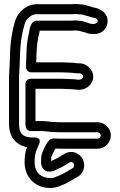

<svg xmlns="http://www.w3.org/2000/svg" viewBox="-20 -699 597 958"><path d="M253 -90C232.2 -90 216.1 -95 190 -95H157V-256H289C302.6 -256 322.7 -254 339 -254C346.1 -254 358.7 -251 374 -251C390.7 -251 412.3 -256.5 428.2 -274.4C473.2 -325.3 421.8 -388.8 367.7 -383C363.6 -383.3 352.1 -386 338 -386C325.6 -386 307 -388 289 -388H160.5C161.4 -401.3 162 -415.8 162 -430.4C163.7 -466 167 -498.8 174.3 -528.2C175.9 -535.2 176.6 -540 178.2 -546H335C342.9 -546 349.1 -546.2 355.6 -547H359.6L376.2 -545.2C380.5 -544.7 387 -540.3 401.6 -538.2C433.4 -523.3 495.8 -521 513 -571.6C531 -624.3 485.5 -655.9 451.5 -660.7C442.1 -662.1 433.1 -666.9 424.9 -668.5C411.3 -671.2 400.1 -677 386 -677C382.7 -677 378.1 -677.3 374.5 -677.8C356 -680.6 344.9 -678 335 -678H163C141.1 -678 120.5 -671.2 102.3 -658.2C78.8 -641 63.1 -620.9 54 -589.1C40.1 -543.9 32.3 -491.7 30 -434.5C30 -401.8 27.3 -370.2 26 -335.5V-332.7C25.9 -332.3 25 -325.2 25 -322V-81C25 -19.4 56.9 24.6 114.6 34.9C108.4 52 103.2 72.5 103 100.2C98.9 173.4 142.6 228.2 209.9 237.8C240.6 241.2 258.8 237.5 281.2 228.2C310.8 216.9 330.8 205.5 356.9 189.4L369.1 182.3C384.5 172.4 394.2 158.3 398.3 141.4C411.3 87.7 354.1 36.3 299.9 69.7L288 76.6C274.2 85.4 272.3 86.8 261.1 92.5L246.4 99.3C242.5 101.2 243.1 101.3 234.9 104.6C235 104.2 235 103.5 235 103C235 97.1 235.8 86.9 236.6 83.4C242.8 68.9 249.3 53 256.5 42.4C263.8 42.7 273.2 43 281 43H467C502.6 43 533 13.2 533 -23C533 -59.2 502.7 -89 467 -89H281C271.7 -89 262.3 -90 253 -90ZM335 -596H165C129.3 -596 126.3 -542.5 125.7 -539.8C117.4 -506.6 112 -469.2 112 -431C112 -415.1 110 -398.6 110 -382V-363C110 -347.9 124.3 -338 135 -338H289C303.2 -338 321.4 -336 338 -336C344.4 -336 354.3 -333 369 -333C370.1 -333 371.7 -333.1 372.5 -333.2C386.4 -335.2 402.6 -320.9 390.8 -307.6C387 -303.2 386 -303 372.4 -301C364.6 -301.4 353.4 -304 339 -304C326.7 -304 306.3 -306 289 -306H132C116.9 -306 107 -291.7 107 -281V-81C107 -60.8 115.1 -45 133 -45H190C206.8 -45 225.8 -40.2 252.1 -40C262.1 -39.3 271.3 -39 281 -39H467C474.6 -39 483 -30.7 483 -23C483 -15.3 474.6 -7 467 -7H281C271.1 -7 260.6 -8 250 -8H245C238.2 -8 231.2 -4.6 227.3 -0.7C207.3 19.4 198.3 45.9 190 65.2C185.3 76.2 185.1 91.9 185 101.3C182 139.5 203.7 157 224 157H232C245.5 157 260.3 148.6 268.6 144.2L282.9 137.5C295.4 131.3 302.5 126.7 314 119.4L326.1 112.3C344.3 100.6 359 128.8 342.8 139.7L331.1 146.6C306.1 162 289.6 171.4 262.8 181.8C241.6 190.5 241.9 191 216.2 188.2C175.4 182.1 149.7 153.9 153 102.6C153 102.1 153 101.4 153 101C153 72.5 159 57.4 168 35.7L174 21.8C174 21.8 193.6 -13 151 -13H133.9C91.7 -16.6 75 -34.2 75 -81V-322C75 -324.4 76 -327.8 76 -330V-334.5C77.3 -366.9 79.9 -400.6 80 -433.5C82.2 -487.3 89.5 -534.3 102 -574.9C109 -599.4 113.8 -604.6 131.7 -617.7C141.5 -624.8 151.5 -628 163 -628H335C353.2 -628 356.1 -630 367.5 -628.2C373.9 -627.4 381.3 -627 384.9 -627C391.8 -626.3 396.8 -625 402.9 -622.7C406.8 -621.1 411.6 -619.8 417.1 -619C423.2 -617.7 437.3 -611.8 445.6 -611.1C483 -604.8 470 -567.5 423.6 -583.1C419.1 -585.2 413.9 -586.9 409.2 -587.8C406.3 -588.7 392.8 -594.5 380.6 -595L363.8 -596.8C362.9 -596.9 361.7 -597 361 -597H354C348 -597 345 -596 335 -596Z"/></svg>

Font: HoneyBee
Style: Str
Weight: 700
Foundry: Cannot Into Space Fonts
Version: Version 0.89